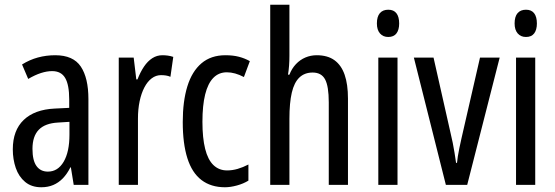

<svg xmlns="http://www.w3.org/2000/svg" viewBox="-20 -780 2343 810"><path d="M213 -547Q289 -547 321 -499Q353 -451 353 -362V0H291L279 -74H277Q263 -46 245 -27.5Q227 -9 204.5 0.5Q182 10 154 10Q113 10 86 -12.5Q59 -35 46.5 -71.5Q34 -108 34 -150Q34 -230 80 -274Q126 -318 211 -322L272 -325V-360Q272 -422 255 -451Q238 -480 200 -480Q178 -480 153 -472Q128 -464 99 -447L73 -508Q105 -528 140 -537.5Q175 -547 213 -547ZM225 -263Q170 -260 143.5 -232.5Q117 -205 117 -152Q117 -103 134 -79.5Q151 -56 182 -56Q224 -56 248.5 -97.5Q273 -139 273 -212V-266Z M665 -547Q676 -547 687.5 -545.5Q699 -544 711 -540L699 -456Q690 -460 680 -461.5Q670 -463 659 -463Q638 -463 620 -449.5Q602 -436 589 -411Q576 -386 569 -352.5Q562 -319 562 -280V0H481V-537H544L555 -445H560Q572 -476 587.5 -499Q603 -522 622.5 -534.5Q642 -547 665 -547Z M929 10Q870 10 830 -20.5Q790 -51 770.5 -112.5Q751 -174 751 -265Q751 -353 770.5 -416Q790 -479 830 -513Q870 -547 931 -547Q963 -547 988 -540.5Q1013 -534 1034 -522L1009 -455Q990 -465 972 -470Q954 -475 937 -475Q903 -475 880 -451.5Q857 -428 845.5 -381.5Q834 -335 834 -266Q834 -198 845.5 -152Q857 -106 880.5 -83.5Q904 -61 938 -61Q960 -61 982.5 -67.5Q1005 -74 1028 -86V-18Q1007 -5 979.5 2.5Q952 10 929 10Z M1201 -545Q1201 -523 1199.5 -503Q1198 -483 1195 -465H1201Q1211 -491 1228.5 -509.5Q1246 -528 1268.5 -537.5Q1291 -547 1316 -547Q1362 -547 1391 -526Q1420 -505 1434 -464.5Q1448 -424 1448 -364V0H1367V-348Q1367 -416 1351.5 -445Q1336 -474 1299 -474Q1265 -474 1243 -453Q1221 -432 1211 -389Q1201 -346 1201 -279V0H1120V-760H1201Z M1657 -537V0H1576V-537ZM1618 -739Q1641 -739 1652.5 -724Q1664 -709 1664 -681Q1664 -654 1652.5 -639Q1641 -624 1618 -624Q1596 -624 1583 -639Q1570 -654 1570 -681Q1570 -710 1582.5 -724.5Q1595 -739 1618 -739Z M1861 0 1726 -537H1809L1881 -218Q1886 -198 1890 -177.5Q1894 -157 1897.5 -136Q1901 -115 1904 -93H1908Q1909 -105 1911.5 -120.5Q1914 -136 1918 -155.5Q1922 -175 1927 -197L2005 -537H2088L1951 0Z M2238 -537V0H2157V-537ZM2199 -739Q2222 -739 2233.5 -724Q2245 -709 2245 -681Q2245 -654 2233.5 -639Q2222 -624 2199 -624Q2177 -624 2164 -639Q2151 -654 2151 -681Q2151 -710 2163.5 -724.5Q2176 -739 2199 -739Z"/></svg>

Font: Noto Sans Devanagari ExtraCondensed
Style: Regular
Weight: 400
Width: 2
Designer: Jelle Bosma - Monotype Design Team
Foundry: Monotype Imaging Inc.
Version: Version 2.006